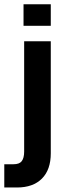

<svg xmlns="http://www.w3.org/2000/svg" viewBox="-53 -710 313 887"><path d="M-33.2 48.8H8.8Q36.1 48.8 46.9 35.2Q58.6 20.5 58.6 -9.8V-519.5H181.6V-2Q181.6 74.2 140.6 115.2Q99.6 156.2 25.4 156.2H-33.2ZM55.7 -690.4H181.6V-590.8H55.7Z"/></svg>

Font: Dinish
Style: Bold
Weight: 700
Designer: Bert Driehuis
Foundry: Playbeing
Version: Version 3.006; git-39231f3c-release